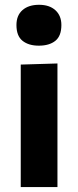

<svg xmlns="http://www.w3.org/2000/svg" viewBox="-20 -762 318 782"><path d="M64.5 0V-499L214 -503.5V0ZM138 -576Q96.5 -576 71.8 -595.8Q47 -615.5 47 -660Q47 -699.5 71.8 -721Q96.5 -742.5 139 -742.5Q181.5 -742.5 205.8 -720.2Q230 -698 230 -660Q230 -615.5 205.5 -595.8Q181 -576 138 -576Z"/></svg>

Font: Commissioner
Style: Bold
Weight: 700
Designer: Kostas Bartsokas
Foundry: Kostas Bartsokas
Version: Version 1.000; ttfautohint (v1.8.3)